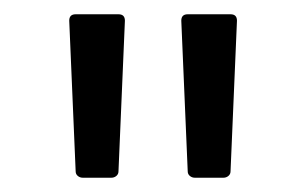

<svg xmlns="http://www.w3.org/2000/svg" viewBox="-20 -806 429 269"><path d="M96 -557Q92 -557 89 -559.5Q86 -562 86 -566L77 -777Q77 -786 86 -786H146Q155 -786 155 -777L146 -566Q146 -562 143 -559.5Q140 -557 136 -557ZM253 -557Q249 -557 246 -559.5Q243 -562 243 -566L234 -777Q234 -786 243 -786H303Q312 -786 312 -777L303 -566Q303 -562 300 -559.5Q297 -557 293 -557Z"/></svg>

Font: LINE Seed Sans KR Regular
Style: Regular
Weight: 400
Designer: LINE VX Design & Sandoll Inc & Dalton Maag Ltd
Foundry: Sandoll Inc.
Version: Version 1.000